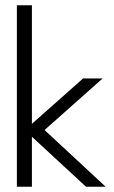

<svg xmlns="http://www.w3.org/2000/svg" viewBox="-20 -708 433 728"><path d="M295 -410.5H369L149 -215L380.5 0H306L101 -189.5V0H44V-688H101V-238.5Z"/></svg>

Font: League Spartan Thin Light
Style: Regular
Weight: 300
Version: Version 2.002